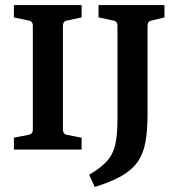

<svg xmlns="http://www.w3.org/2000/svg" viewBox="-20 -592 702 760"><path d="M303 -523 246 -511Q229 -508 229 -490V-80Q229 -61 246 -58L303 -47V0H35V-47L92 -58Q110 -61 110 -79V-490Q110 -508 92 -511L35 -523V-572H303ZM581 -511Q564 -508 564 -490V-137Q564 -74 555.5 -28.5Q547 17 524.5 49Q502 81 461 104.5Q420 128 355 148L333 100Q380 72 404 45Q428 18 436.5 -20.5Q445 -59 445 -121V-490Q445 -508 427 -511L370 -523V-572H631V-523Z"/></svg>

Font: Rasa SemiBold
Style: Regular
Weight: 600
Designer: Anna Giedrys (Yrsa+Rasa design), David Brezina (Yrsa art-direction, Rasa art-direction, design)
Foundry: Rosetta Type Foundry
Version: Version 2.004